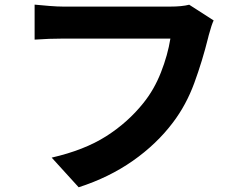

<svg xmlns="http://www.w3.org/2000/svg" viewBox="-20 -753 1040 821"><path d="M872.2 -601 870.4 -593.4Q845 -491 810.6 -397.5Q776.2 -304 720 -229.8Q650 -136.8 548.1 -65.4Q446.2 6 316.4 47.8L201 -79Q340.4 -111 433.6 -170.2Q526.8 -229.4 593.2 -312.6Q639.4 -369.8 668.4 -443.9Q697.4 -518 708.6 -588H250Q190 -588 128 -583.6V-733.2Q155.4 -730.4 191 -727.6Q226.6 -724.8 250.2 -724.8H707Q758 -724.8 789 -732.8L893.6 -665.6Q885.2 -649 872.2 -601Z"/></svg>

Font: 寒蝉端黑体 Light
Style: Regular
Weight: 300
Designer: ChillDuanSans {Warren2060}; 
Source Han Sans {Ryoko NISHIZUKA 西塚涼子 (kana, bopomofo & ideographs); Paul D. Hunt (Latin, G
Foundry: ChillType&Adobe
Version: Version 1.300;Glyphs 3.3 (3306)